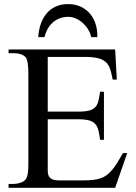

<svg xmlns="http://www.w3.org/2000/svg" viewBox="-20 -899 651 919"><path d="M531.2 0H21V-18.6H43.9Q48.3 -18.6 54.9 -19.3Q61.5 -20 69.1 -21.7Q76.7 -23.4 84 -26.4Q91.3 -29.3 96.2 -33.7Q101.1 -38.1 104.7 -43.5Q108.4 -48.8 110.8 -58.1Q113.3 -67.4 114.5 -81.5Q115.7 -95.7 115.7 -117.7V-547.4Q115.7 -579.6 112.3 -598.9Q108.9 -618.2 103 -624.5Q85.4 -644.5 43.9 -644.5H21V-662.1H531.2L539.1 -518.1H519.5Q516.1 -532.2 513.4 -545.7Q510.7 -559.1 506.1 -571.3Q501.5 -583.5 494.1 -593.5Q486.8 -603.5 473.9 -610.8Q460.9 -618.2 441.2 -622.3Q421.4 -626.5 392.1 -626.5H208.5V-364.7H354.5Q388.2 -364.7 407.5 -370.1Q426.8 -375.5 437 -387.2Q447.3 -398.9 451.4 -417Q455.6 -435.1 459 -460H477.5V-230H459Q455.6 -255.9 451.2 -274.4Q446.8 -293 436.5 -304.9Q426.3 -316.9 407.2 -322.5Q388.2 -328.1 354.5 -328.1H208.5V-80.1Q208.5 -66.9 213.1 -56.9Q217.8 -46.9 229.5 -41.3Q241.2 -35.6 264.6 -35.6H376.5Q403.3 -35.6 423.8 -37.8Q444.3 -40 460.7 -45.4Q477.1 -50.8 490 -60.3Q502.9 -69.8 515.4 -84.2Q527.8 -98.6 540.5 -118.9Q553.2 -139.2 568.8 -166.5H588.9ZM416.5 -721.2Q412.1 -741.7 401.1 -759.3Q390.1 -776.9 375 -790Q359.9 -803.2 342.3 -810.8Q324.7 -818.4 306.6 -818.4Q283.7 -818.4 264.9 -811Q246.1 -803.7 231.7 -790.5Q217.3 -777.3 207.5 -759.5Q197.8 -741.7 192.9 -721.2H163.1Q165 -753.9 174.6 -782.7Q184.1 -811.5 201.7 -833Q219.2 -854.5 245.1 -866.9Q271 -879.4 306.6 -879.4Q340.3 -879.4 366.7 -866.9Q393.1 -854.5 411.1 -833Q429.2 -811.5 438 -782.7Q446.8 -753.9 445.8 -721.2Z"/></svg>

Font: Doulos SIL Phon
Style: Regular
Weight: 400
Designer: Walt Agee, Victor Gaultney, Peter Martin, Debbi Hosken, Becca Hirsbrunner
Foundry: SIL International
Version: Version 5.000